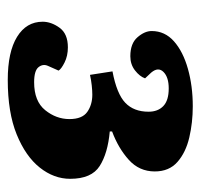

<svg xmlns="http://www.w3.org/2000/svg" viewBox="-31 -848 517 495"><g transform="rotate(90 227.5 -600.5)"><path d="M422 -741Q422 -701 392 -674Q362 -647 319 -631V-625Q375 -620 408 -599Q441 -578 441 -523Q441 -481 412 -444.5Q383 -408 326.5 -385Q270 -362 186 -362Q114 -362 75 -386Q36 -410 36 -452Q36 -474 51.5 -495.5Q67 -517 102 -517Q124 -517 141 -508.5Q158 -500 162 -493L150 -466Q144 -453 153 -441.5Q162 -430 192 -430Q241 -430 264 -458.5Q287 -487 287 -521Q287 -554 268.5 -567Q250 -580 224 -580Q214 -580 200 -578.5Q186 -577 173 -574L164 -632Q222 -643 245 -665Q268 -687 268 -725Q268 -749 253.5 -763Q239 -777 208 -777Q179 -777 165.5 -763.5Q152 -750 167 -732L182 -716Q177 -702 161.5 -690Q146 -678 125 -678Q92 -678 76 -696.5Q60 -715 60 -733Q60 -767 86.5 -790.5Q113 -814 157.5 -826.5Q202 -839 254 -839Q296 -839 334.5 -830Q373 -821 397.5 -799.5Q422 -778 422 -741Z"/></g></svg>

Font: Literata 12pt ExtraBold
Style: Italic
Weight: 800
Italic angle: -2°
Designer: Latin by Veronika Burian and Jose Scaglione. Greek by Irene Vlachou. Cyrillic by Vera Evstafieva
Foundry: TypeTogether
Version: Version 3.002